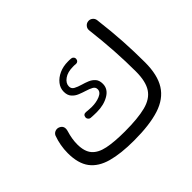

<svg xmlns="http://www.w3.org/2000/svg" viewBox="-146 -846 1088 1088"><g transform="rotate(-45 398.0 -302.0)"><path d="M55.7 -186Q55.7 -247.1 77.1 -305.7Q83.5 -319.8 98.1 -324.7Q112.8 -329.6 126.5 -322.8Q154.3 -309.6 143.6 -273.9Q128.9 -225.6 128.9 -183.6Q128.9 -126 154.8 -95.9Q180.7 -65.9 234.4 -54.9Q288.1 -43.9 371.6 -43.9Q475.6 -43.9 538.1 -59.8Q600.6 -75.7 628.4 -118.2Q656.2 -160.6 656.2 -240.2Q656.2 -320.3 650.9 -406.2Q645.5 -492.2 633.8 -591.8Q631.8 -607.4 641.4 -619.1Q650.9 -630.9 665.5 -632.8Q680.7 -634.8 692.6 -625.5Q704.6 -616.2 706.5 -601.1Q719.2 -498 724.4 -410.4Q729.5 -322.8 729.5 -240.2Q729.5 -139.6 692.4 -80.6Q655.3 -21.5 576.4 3.9Q497.6 29.3 372.1 29.3Q267.1 29.3 196.5 9.8Q126 -9.8 90.8 -56.6Q55.7 -103.5 55.7 -186ZM467.3 -529.3Q466.8 -520.5 460.4 -515.1Q454.1 -509.8 445.3 -510.7Q439.5 -511.7 434.3 -511.7Q429.2 -511.7 423.8 -511.7Q379.9 -511.7 353.8 -492.9Q327.6 -474.1 327.6 -448.7Q327.6 -429.7 344.5 -420.7Q361.3 -411.6 386.7 -404.3Q406.2 -398.9 426.5 -390.6Q446.8 -382.3 460.7 -366.7Q474.6 -351.1 474.6 -323.2Q474.6 -281.7 433.8 -257.8Q393.1 -233.9 336.9 -233.9Q324.7 -233.9 312.3 -234.4Q299.8 -234.9 288.1 -235.8Q280.3 -236.8 274.9 -243.4Q269.5 -250 270 -258.3Q272.5 -279.3 293.5 -277.8Q304.7 -276.9 315.9 -275.9Q327.1 -274.9 337.9 -274.9Q374 -274.9 403.1 -287.1Q432.1 -299.3 432.1 -322.3Q432.1 -339.4 416.5 -347.9Q400.9 -356.4 376.5 -363.8Q357.4 -369.6 336.2 -378.2Q314.9 -386.7 300.3 -403.3Q285.6 -419.9 285.6 -448.2Q285.6 -477.1 304.2 -500.7Q322.8 -524.4 354 -538.6Q385.3 -552.7 423.8 -552.7Q430.2 -552.7 436 -552.7Q441.9 -552.7 448.7 -551.8Q457 -551.3 462.6 -544.7Q468.3 -538.1 467.3 -529.3Z"/></g></svg>

Font: Mikhak Regular
Style: Regular
Weight: 400
Designer: Amin Abedi
Version: Version 3.3